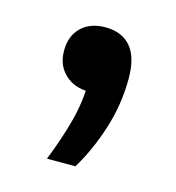

<svg xmlns="http://www.w3.org/2000/svg" viewBox="-58 -181 361 394"><g transform="rotate(15 122.5 16.0)"><path d="M74.5 162Q94 113 105 71Q116 29 116 -14L136.5 7H122.5Q90.5 7 70.8 -11.8Q51 -30.5 51 -61.5Q51 -93 70 -111.2Q89 -129.5 121 -129.5Q156 -129.5 175 -107.5Q194 -85.5 194 -40Q194 14.5 177.5 66.8Q161 119 135 162Z"/></g></svg>

Font: Encode Sans SC Medium
Style: Regular
Weight: 500
Version: Version 3.002